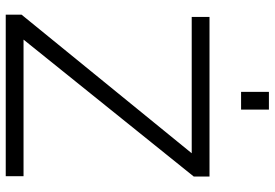

<svg xmlns="http://www.w3.org/2000/svg" viewBox="-164 -793 957 669"><g transform="rotate(90 314.5 -458.5)"><path d="M31 0H594V-62H118L595 -655V-710H39V-648H514L31 -55ZM362 -820V-917H300V-820Z"/></g></svg>

Font: Raleway Reg
Style: Regular
Weight: 400
Designer: Matt McInerney, Pablo Impallari, Rodrigo Fuenzalida
Foundry: Matt McInerney, Pablo Impallari, Rodrigo Fuenzalida
Version: Version 3.00 July 28, 2015